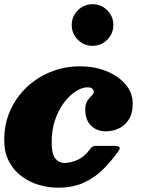

<svg xmlns="http://www.w3.org/2000/svg" viewBox="-30 -846 656 886"><path d="M582.5 -367Q582.5 -323 564.8 -295Q547 -267 518.8 -253.5Q490.5 -240 458.5 -240Q416.5 -240 389.8 -266.5Q363 -293 363.5 -343Q364 -367 373.5 -381.2Q383 -395.5 392.8 -404.5Q402.5 -413.5 402.5 -422Q402.5 -431 395.8 -437Q389 -443 373 -443Q349 -443 320.8 -425.2Q292.5 -407.5 266.8 -374.2Q241 -341 224.8 -294.5Q208.5 -248 208.5 -190Q208.5 -134.5 225.2 -114.2Q242 -94 268 -94Q294 -94 325.8 -107.2Q357.5 -120.5 383 -154.5Q389 -163 394.8 -168Q400.5 -173 416 -173H499Q533 -173 518 -151Q488 -108 450 -68.8Q412 -29.5 360.5 -4.8Q309 20 237.5 20Q192 20 148 6.8Q104 -6.5 68.2 -33.5Q32.5 -60.5 11 -102Q-10.5 -143.5 -10.5 -200Q-10.5 -275 17.8 -337.2Q46 -399.5 94.8 -445Q143.5 -490.5 206.5 -515.2Q269.5 -540 339 -540Q405 -540 460.2 -518Q515.5 -496 549 -457Q582.5 -418 582.5 -367ZM397 -634.5Q357.5 -634.5 329.2 -662.8Q301 -691 301 -730.5Q301 -770.5 329.2 -798.5Q357.5 -826.5 397 -826.5Q437 -826.5 465 -798.5Q493 -770.5 493 -730.5Q493 -691 465 -662.8Q437 -634.5 397 -634.5Z"/></svg>

Font: Besley* Fatface
Style: Italic
Weight: 900
Italic angle: -13°
Designer: Owen Earl
Foundry: indestructible type*
Version: Version 3.000; ttfautohint (v1.8.3)